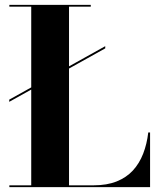

<svg xmlns="http://www.w3.org/2000/svg" viewBox="-20 -770 660 790"><path d="M18 -351V-360L413 -580V-571ZM18.5 0V-7.5H108.5V-742.5H18.5V-750H353.5V-742.5H264V-7.5H365Q420 -7.5 460 -23.5Q500 -39.5 526.8 -68.5Q553.5 -97.5 569 -137.5Q584.5 -177.5 590 -225H597.5V0Z"/></svg>

Font: Bodoni Moda 28pt
Style: Bold
Weight: 700
Designer: Owen Earl
Foundry: indestructible type
Version: Version 2.005